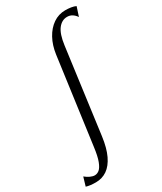

<svg xmlns="http://www.w3.org/2000/svg" viewBox="-372 -905 1051 1246"><g transform="rotate(-30 153.5 -281.5)"><path d="M-42 252Q-63 252 -81.8 249.8Q-100.5 247.5 -114 243L-94.5 177.5Q-77.5 192 -58.8 200.5Q-40 209 -25.5 209Q-7 209 9.2 195.8Q25.5 182.5 39 147.2Q52.5 112 61 46.5L148.5 -596Q157.5 -660.5 184.5 -709.8Q211.5 -759 252.2 -787Q293 -815 343 -815Q365 -815 385.8 -811.8Q406.5 -808.5 421 -801.5L398.5 -732.5Q386 -751 369.5 -761.5Q353 -772 332 -772Q292 -772 264 -735.5Q236 -699 225.5 -619L141 13Q130 95 104.8 148Q79.5 201 42.5 226.5Q5.5 252 -42 252Z"/></g></svg>

Font: Merriweather 72pt Light
Style: Italic
Weight: 300
Italic angle: -7.8°
Version: Version 2.101